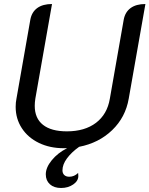

<svg xmlns="http://www.w3.org/2000/svg" viewBox="-20 -729 744 956"><path d="M704 -709 621 -238Q605 -145 538.5 -81Q472 -17 374 2Q336 29 313.5 59.5Q291 90 291 119Q291 134 300 142.5Q309 151 325 151Q350 151 369 132L370 147Q370 172 344.5 189.5Q319 207 284 207Q249 207 228.5 188.5Q208 170 208 139Q208 105 238 68.5Q268 32 314 9H298Q228 9 173.5 -17.5Q119 -44 88.5 -91Q58 -138 58 -197Q58 -219 62 -238L131 -631Q138 -669 165.5 -689Q193 -709 239 -709L156 -238Q153 -219 153 -202Q153 -140 194 -107.5Q235 -75 313 -75Q402 -75 458 -117.5Q514 -160 527 -238L596 -631Q603 -669 630.5 -689Q658 -709 704 -709Z"/></svg>

Font: K2D
Style: Italic
Weight: 400
Italic angle: -10°
Designer: Katatrad Aksorn Co.,Ltd.
Foundry: Cadson Demak Co.,Ltd.
Version: Version 1.000; ttfautohint (v1.6)